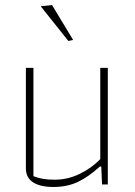

<svg xmlns="http://www.w3.org/2000/svg" viewBox="-20 -734 538 764"><path d="M142 -709 187 -714 271 -575 252 -571ZM83 -64V-464H113V-33Q134 -25 152.5 -22Q171 -19 198 -19Q250 -19 298 -42.5Q346 -66 379 -101V-464H409V0H386L383 -71H377Q332 -30 289.5 -10Q247 10 193 10Q140 10 111.5 -8.5Q83 -27 83 -64Z"/></svg>

Font: Athiti ExtraLight
Style: Regular
Weight: 275
Designer: CadsonDemak Team
Foundry: CadsonDemak
Version: Version 1.033